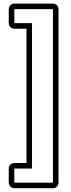

<svg xmlns="http://www.w3.org/2000/svg" viewBox="-20 -832 388 1048"><path d="M58.1 195.3Q45.9 195.3 36.9 186.3Q27.8 177.2 27.8 165V87.9Q27.8 75.7 36.9 66.7Q45.9 57.6 58.1 57.6H124.5V-675.3H58.1Q45.9 -675.3 36.9 -684.3Q27.8 -693.4 27.8 -705.6V-782.2Q27.8 -794.4 36.9 -803.5Q45.9 -812.5 58.1 -812.5H269Q281.2 -812.5 290.3 -803.5Q299.3 -794.4 299.3 -782.2V165Q299.3 177.2 290.3 186.3Q281.2 195.3 269 195.3ZM269 165V-782.2H58.1V-705.6H154.8V87.9H58.1V165Z"/></svg>

Font: Akaash Gobhi Outlined
Style: Regular
Weight: 400
Designer: Kulbir Singh Thind, MD
Foundry: Punjab Online
Version: Version 1.200